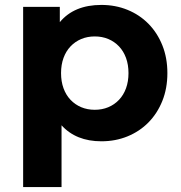

<svg xmlns="http://www.w3.org/2000/svg" viewBox="-20 -566 734 780"><path d="M660 -269Q660 -207 639.5 -156Q619 -105 583 -68.5Q547 -32 498 -12Q449 8 392 8Q289 8 230 -57V194H74V-538H223V-476Q281 -546 392 -546Q449 -546 498 -526Q547 -506 583 -469.5Q619 -433 639.5 -382Q660 -331 660 -269ZM502 -269Q502 -303 492 -330.5Q482 -358 463.5 -377.5Q445 -397 420 -407.5Q395 -418 365 -418Q335 -418 310 -407.5Q285 -397 266.5 -377.5Q248 -358 238 -330.5Q228 -303 228 -269Q228 -235 238 -207.5Q248 -180 266.5 -160.5Q285 -141 310 -130.5Q335 -120 365 -120Q395 -120 420 -130.5Q445 -141 463.5 -160.5Q482 -180 492 -207.5Q502 -235 502 -269Z"/></svg>

Font: CMG Sans
Style: Bold
Weight: 700
Designer: Julieta Ulanovsky
Foundry: Julieta Ulanovsky
Version: Version 7.200